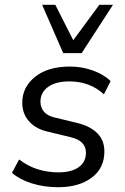

<svg xmlns="http://www.w3.org/2000/svg" viewBox="-20 -773 521 802"><path d="M223 9Q164 9 113 -7Q62 -23 30 -51L60 -107Q96 -79 137.5 -66Q179 -53 224 -53Q278 -53 308.5 -74.5Q339 -96 339 -135Q339 -185 275 -200L180 -223Q130 -234 101.5 -266Q73 -298 73 -344Q73 -409 126.5 -452Q180 -495 272 -495Q322 -495 368 -478.5Q414 -462 442 -434L414 -379Q356 -433 269 -433Q213 -433 181 -410Q149 -387 149 -348Q149 -324 163.5 -306.5Q178 -289 209 -282L304 -259Q357 -246 386.5 -216.5Q416 -187 416 -140Q416 -70 362.5 -30.5Q309 9 223 9ZM244 -551 156 -753H211L286 -605L395 -753H452L321 -551Z"/></svg>

Font: Nunito Sans
Style: Italic
Weight: 400
Italic angle: -9°
Designer: Vernon Adams
Foundry: Vernon Adams
Version: Version 3.006; ttfautohint (v1.8.3)